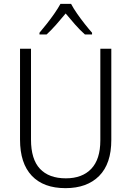

<svg xmlns="http://www.w3.org/2000/svg" viewBox="-20 -967 682 997"><path d="M558 -240Q558 -117 495 -53.5Q432 10 320 10Q206 10 145 -54.5Q84 -119 84 -242V-714H141V-242Q141 -140 187.5 -90.5Q234 -41 322 -41Q407 -41 454 -90.5Q501 -140 501 -238V-714H558ZM349 -947Q361 -924 380.5 -896Q400 -868 421 -841.5Q442 -815 458 -797V-788H421Q396 -810 370 -839.5Q344 -869 321 -897Q298 -869 272 -839.5Q246 -810 222 -788H185V-797Q202 -817 223 -843.5Q244 -870 263 -897.5Q282 -925 294 -947Z"/></svg>

Font: Noto Sans Lao Looped SemiCondensed Light
Style: Regular
Weight: 300
Width: 4
Designer: Mark Frömberg, Ben Mitchell
Foundry: The Fontpad Ltd
Version: Version 1.002; ttfautohint (v1.8.4.7-5d5b)